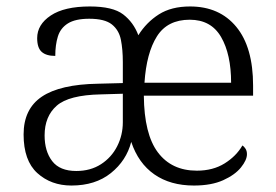

<svg xmlns="http://www.w3.org/2000/svg" viewBox="-20 -564 855 594"><path d="M201 10Q138 10 95.5 -28.5Q53 -67 53 -148Q53 -227 109.5 -265Q166 -303 283 -305L360 -307V-372Q360 -411 354 -441Q348 -471 326 -488.5Q304 -506 256 -506Q213 -506 190 -491.5Q167 -477 159 -451Q151 -425 151 -391Q123 -391 109 -403.5Q95 -416 95 -446Q95 -488 137 -516Q179 -544 258 -544Q329 -544 361 -519.5Q393 -495 408 -455Q433 -495 471.5 -519.5Q510 -544 568 -544Q659 -544 711 -481Q763 -418 763 -299V-268H425Q426 -149 468.5 -92.5Q511 -36 589 -36Q639 -36 675 -58.5Q711 -81 730 -114Q735 -111 739.5 -104Q744 -97 744 -87Q744 -69 725.5 -46Q707 -23 670.5 -6.5Q634 10 580 10Q507 10 457.5 -24.5Q408 -59 386 -125Q371 -67 323 -28.5Q275 10 201 10ZM695 -308Q695 -396 664 -449.5Q633 -503 567 -503Q498 -503 465.5 -451.5Q433 -400 427 -308ZM216 -35Q260 -35 292.5 -56Q325 -77 342.5 -111.5Q360 -146 360 -186V-274L292 -272Q193 -270 155.5 -237Q118 -204 118 -145Q118 -96 141.5 -65.5Q165 -35 216 -35Z"/></svg>

Font: Noto Serif Gurmukhi Light
Style: Regular
Weight: 300
Designer: Vaibhav Singh and the Monotype Design Team
Foundry: Monotype Imaging Inc.
Version: Version 2.004; ttfautohint (v1.8.4.7-5d5b)